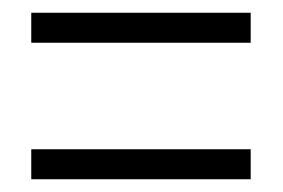

<svg xmlns="http://www.w3.org/2000/svg" viewBox="-20 -503 443 301"><path d="M29 -436H373V-483H29ZM29 -222H373V-269H29Z"/></svg>

Font: Noto Sans Display Condensed Light
Style: Regular
Weight: 300
Width: 3
Designer: Monotype Design Team
Foundry: Monotype Imaging Inc.
Version: Version 1.900